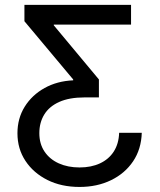

<svg xmlns="http://www.w3.org/2000/svg" viewBox="-20 -549 648 779"><path d="M302.7 209.5Q229 209.5 172.4 181.2Q115.7 152.8 83.3 103.8Q50.8 54.7 50.8 -8.3Q50.8 -68.8 80.3 -116.2Q109.9 -163.6 160.9 -191.9Q211.9 -220.2 276.9 -223.1V-226.6L79.1 -462.9V-529.3H511.7V-449.2H198.2V-446.3L381.3 -226.6V-153.8H323.2Q261.2 -153.8 220.5 -135.5Q179.7 -117.2 159.7 -84.5Q139.6 -51.8 139.6 -8.8Q139.6 34.7 160.6 65.9Q181.6 97.2 218.5 113.8Q255.4 130.4 302.7 130.4Q350.1 130.4 385.7 113.8Q421.4 97.2 441.7 65.7Q461.9 34.2 463.4 -10.3H555.2Q553.2 56.2 520 105.5Q486.8 154.8 430.4 182.1Q374 209.5 302.7 209.5Z"/></svg>

Font: Inter 24pt
Style: Regular
Weight: 400
Designer: Rasmus Andersson
Foundry: rsms
Version: Version 4.001;git-66647c0bb